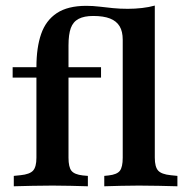

<svg xmlns="http://www.w3.org/2000/svg" viewBox="-20 -651 657 671"><path d="M24.2 -379.8V-416.1H333.1V-379.8ZM163.7 -2.4Q125 -2.4 93.5 -1.6Q62.1 -0.8 28.2 0V-36.3L51.6 -38.7Q83.9 -41.9 95.6 -54.8Q107.3 -67.7 107.3 -100V-208.1H219.4V-100Q219.4 -66.9 229.8 -54Q240.3 -41.1 269.4 -37.9L287.1 -36.3V0Q254.8 -0.8 226.6 -1.6Q198.4 -2.4 163.7 -2.4ZM107.3 -208.1V-416.9Q107.3 -484.7 123.8 -532.3Q140.3 -579.8 178.6 -605.2Q216.9 -630.6 281.5 -630.6Q304.8 -630.6 327.8 -627.8Q350.8 -625 375 -622.6Q399.2 -620.2 426.6 -620.2Q451.6 -620.2 476.2 -623Q500.8 -625.8 521 -631.5V-208.1H408.9V-512.1Q408.9 -541.1 398 -559.3Q387.1 -577.4 364.5 -586.3Q341.9 -595.2 305.6 -595.2Q274.2 -595.2 254.8 -585.1Q235.5 -575 227.4 -552.8Q219.4 -530.6 219.4 -491.9V-208.1ZM465.3 -2.4Q430.6 -2.4 402.8 -1.6Q375 -0.8 344.4 0V-36.3L359.7 -37.9Q388.7 -41.1 398.8 -54Q408.9 -66.9 408.9 -100V-208.1H521V-100Q521 -67.7 532.7 -54.8Q544.4 -41.9 576.6 -38.7L600 -36.3V0Q566.1 -0.8 534.7 -1.6Q503.2 -2.4 465.3 -2.4Z"/></svg>

Font: Playfair 9pt
Style: Bold
Weight: 700
Designer: Claus Eggers Sørensen
Foundry: Claus Eggers Sørensen
Version: Version 2.203